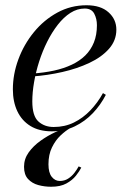

<svg xmlns="http://www.w3.org/2000/svg" viewBox="-20 -490 500 731"><path d="M177 10Q129 10 96 -10.2Q63 -30.5 46 -66.5Q29 -102.5 29 -150Q29 -207.5 50 -264.2Q71 -321 109 -367.5Q147 -414 198.2 -442Q249.5 -470 309.5 -470Q363.5 -470 393.2 -443.2Q423 -416.5 423 -377Q423 -336 395 -304.2Q367 -272.5 320.2 -250.5Q273.5 -228.5 217.2 -215.8Q161 -203 104 -199V-210Q147.5 -213 185.5 -221.2Q223.5 -229.5 253.5 -243.8Q283.5 -258 304.8 -279Q326 -300 337.5 -328.5Q349 -357 349 -394Q349 -418.5 338.8 -438Q328.5 -457.5 302.5 -457.5Q274 -457.5 248.2 -441Q222.5 -424.5 200.2 -396Q178 -367.5 160 -331.8Q142 -296 129.2 -256.2Q116.5 -216.5 109.8 -177.5Q103 -138.5 103 -104Q103 -48.5 126.2 -27.5Q149.5 -6.5 184.5 -6.5Q226.5 -6.5 261.2 -23.5Q296 -40.5 324 -69.8Q352 -99 372 -135.5L383 -129Q363.5 -91 333.8 -59.5Q304 -28 264.8 -9Q225.5 10 177 10ZM174.5 221Q149 221 125.5 214.5Q102 208 86.8 191.5Q71.5 175 71.5 145Q71.5 115 89.2 90.2Q107 65.5 134.2 46Q161.5 26.5 190.8 13Q220 -0.5 243 -7.5L247 -2Q230 7.5 210.8 25.5Q191.5 43.5 178 71Q164.5 98.5 164.5 135.5Q164.5 167.5 177 183.2Q189.5 199 207.5 199Q225.5 199 239.2 190.2Q253 181.5 263 168.5Q273 155.5 279.5 143.5L289.5 148Q282.5 162 269 179Q255.5 196 232.8 208.5Q210 221 174.5 221Z"/></svg>

Font: Bodoni Moda 18pt
Style: Italic
Weight: 400
Italic angle: -13°
Designer: Owen Earl
Foundry: indestructible type
Version: Version 2.005